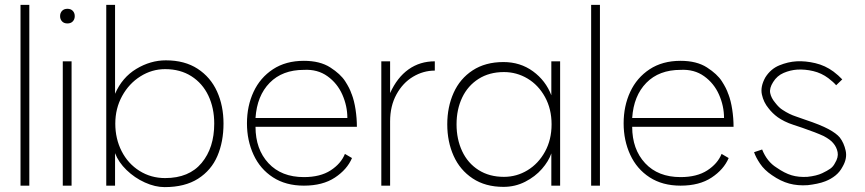

<svg xmlns="http://www.w3.org/2000/svg" viewBox="-20 -760 3540 786"><path d="M100 -740V0H64V-740Z M273 -509V0H237V-509ZM286 -694Q286 -681 278 -672.5Q270 -664 256 -664Q242 -664 234 -672.5Q226 -681 226 -694Q226 -707 234 -715.5Q242 -724 256 -724Q270 -724 278 -715.5Q286 -707 286 -694Z M857 -254Q857 -318 833 -368.5Q809 -419 763.5 -448Q718 -477 656 -477Q602 -477 555 -447.5Q508 -418 480 -367Q452 -316 452 -254Q452 -192 478 -141Q504 -90 551 -60.5Q598 -31 656 -31Q754 -31 805.5 -93Q857 -155 857 -254ZM895 -254Q895 -180 870 -121.5Q845 -63 791 -28.5Q737 6 654 6Q615 6 573 -13Q531 -32 498 -64Q465 -96 451 -133V0H415V-740H451V-376Q480 -443 538 -478Q596 -513 659 -513Q736 -513 789 -478.5Q842 -444 868.5 -385.5Q895 -327 895 -254Z M1224 -474Q1136 -474 1084 -421Q1032 -368 1026 -277H1402Q1402 -326 1381.5 -372.5Q1361 -419 1320.5 -448Q1280 -477 1224 -474ZM1441 -241H1026Q1026 -149 1079 -92Q1132 -35 1224 -35Q1291 -35 1333.5 -62.5Q1376 -90 1392 -130L1421 -113Q1401 -66 1351 -33Q1301 0 1224 0Q1150 0 1097.5 -34Q1045 -68 1018 -126.5Q991 -185 991 -255Q991 -326 1018 -384Q1045 -442 1097.5 -476.5Q1150 -511 1224 -511Q1290 -511 1332 -484Q1374 -457 1393 -427.5Q1412 -398 1419 -376L1420 -374Q1430 -348 1435.5 -312Q1441 -276 1441 -241Z M1760 -509V-471Q1713 -471 1671 -446Q1629 -421 1603 -373.5Q1577 -326 1577 -263V0H1541V-509H1577V-379Q1606 -443 1652.5 -476Q1699 -509 1760 -509Z M2238 -251Q2238 -314 2211 -363Q2184 -412 2139.5 -438.5Q2095 -465 2043 -465Q1983 -465 1939 -437Q1895 -409 1872 -360.5Q1849 -312 1849 -251Q1849 -190 1872 -141Q1895 -92 1939 -64Q1983 -36 2043 -36Q2095 -36 2139.5 -63Q2184 -90 2211 -139Q2238 -188 2238 -251ZM2273 0H2237V-132Q2226 -100 2198.5 -68.5Q2171 -37 2130 -16Q2089 5 2041 5Q1967 5 1915 -29.5Q1863 -64 1837 -122Q1811 -180 1811 -251Q1811 -322 1837 -380Q1863 -438 1915 -472Q1967 -506 2041 -506Q2110 -506 2162 -468Q2214 -430 2237 -370V-509H2273Z M2436 -740V0H2400V-740Z M2766 -474Q2678 -474 2626 -421Q2574 -368 2568 -277H2944Q2944 -326 2923.5 -372.5Q2903 -419 2862.5 -448Q2822 -477 2766 -474ZM2983 -241H2568Q2568 -149 2621 -92Q2674 -35 2766 -35Q2833 -35 2875.5 -62.5Q2918 -90 2934 -130L2963 -113Q2943 -66 2893 -33Q2843 0 2766 0Q2692 0 2639.5 -34Q2587 -68 2560 -126.5Q2533 -185 2533 -255Q2533 -326 2560 -384Q2587 -442 2639.5 -476.5Q2692 -511 2766 -511Q2832 -511 2874 -484Q2916 -457 2935 -427.5Q2954 -398 2961 -376L2962 -374Q2972 -348 2977.5 -312Q2983 -276 2983 -241Z M3140 -43Q3109 -64 3091.5 -90Q3074 -116 3067 -137L3100 -148Q3120 -98 3159 -74Q3192 -51 3220.5 -42.5Q3249 -34 3285 -36Q3323 -40 3346 -51Q3367 -61 3379 -69.5Q3391 -78 3398 -92Q3413 -116 3409 -137Q3405 -158 3391 -174Q3380 -188 3352 -203Q3322 -217 3264 -237L3228 -249Q3209 -255 3192 -263.5Q3175 -272 3164 -280Q3142 -296 3126 -317Q3106 -341 3099 -373Q3092 -405 3113 -443Q3135 -478 3170.5 -492.5Q3206 -507 3241 -509Q3277 -511 3317.5 -501.5Q3358 -492 3392 -467Q3413 -451 3428 -435L3403 -411Q3392 -424 3371 -440Q3343 -461 3309 -469Q3275 -477 3243 -475Q3215 -473 3188 -461.5Q3161 -450 3145 -424Q3129 -399 3133 -379Q3137 -359 3153 -340Q3169 -319 3184 -310Q3211 -292 3239 -283L3276 -270Q3339 -249 3371.5 -231.5Q3404 -214 3418 -197Q3435 -175 3442 -143Q3449 -111 3429 -77Q3418 -56 3400 -41.5Q3382 -27 3359 -18Q3344 -12 3324.5 -8Q3305 -4 3287 -2Q3246 1 3211 -8.5Q3176 -18 3140 -43Z"/></svg>

Font: SUIT Variable
Style: Regular
Weight: 400
Designer: Sunn Youn; Korean Glyphs from Source Han Sans (Sandoll Communications; Soo-young Jang, Joo-yeon Kang)
Foundry: Sunn
Version: Version 1.150;FEAKit 1.0